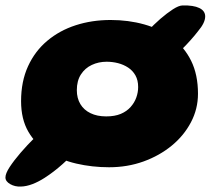

<svg xmlns="http://www.w3.org/2000/svg" viewBox="-61 -586 794 706"><path d="M15.5 100Q-6 101 -23.5 91Q-41 81 -41 66.5Q-41 52 -25.5 28.2Q-10 4.5 14.5 -24Q38.5 -52 68 -81.2Q97.5 -110.5 127 -134Q155 -156 173.5 -166.8Q192 -177.5 207.5 -175.5Q223 -173.5 241.5 -157Q270.5 -132 265.5 -106.8Q260.5 -81.5 227 -41.5Q201.5 -11.5 169 17.5Q136.5 46.5 103 68Q80.5 82.5 58.2 91Q36 99.5 15.5 100ZM522 -343Q498 -332 475.8 -334.8Q453.5 -337.5 439 -349.8Q424.5 -362 423 -381Q421.5 -400 438.5 -421.5Q457.5 -446 481.2 -471Q505 -496 529 -517Q553.5 -538 574.8 -551.8Q596 -565.5 610 -566Q650.5 -567 672 -556.5Q693.5 -546 693.5 -525.5Q693.5 -514 687 -500.5Q680.5 -487 667 -471Q655.5 -456 639 -437.5Q622.5 -419 604.5 -401.5Q586 -383.5 565.2 -368.2Q544.5 -353 522 -343ZM340 29Q277.5 29 219.5 15.5Q161.5 2 115.8 -26.8Q70 -55.5 43.2 -101.8Q16.5 -148 16.5 -214Q16.5 -286.5 42 -342.2Q67.5 -398 112.8 -436Q158 -474 217.5 -493.2Q277 -512.5 345.5 -512.5Q411.5 -512.5 469.5 -496.2Q527.5 -480 572 -446.8Q616.5 -413.5 641.8 -362.5Q667 -311.5 667 -241.5Q667 -185.5 641.2 -136.5Q615.5 -87.5 570.5 -50.5Q525.5 -13.5 466.5 7.8Q407.5 29 340 29ZM329.5 -158Q361 -158 383 -167.2Q405 -176.5 419.2 -192.5Q433.5 -208.5 440.2 -227.5Q447 -246.5 447 -266Q447 -291 437 -308.8Q427 -326.5 410.2 -337.5Q393.5 -348.5 373 -353.8Q352.5 -359 331 -359Q301.5 -359 276.5 -347.2Q251.5 -335.5 236.5 -312.2Q221.5 -289 221.5 -254.5Q221.5 -225 234.5 -203.2Q247.5 -181.5 271.8 -169.8Q296 -158 329.5 -158Z"/></svg>

Font: Gluten
Style: Bold
Weight: 700
Designer: Tyler Finck
Foundry: Etcetera Type Company
Version: Version 1.204